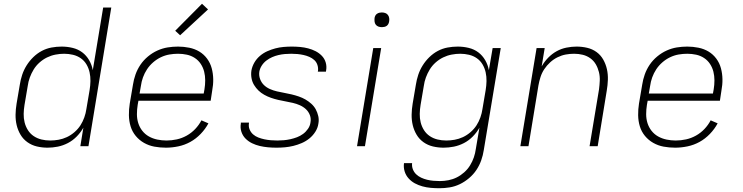

<svg xmlns="http://www.w3.org/2000/svg" viewBox="-20 -775 3940 1018"><path d="M232 8Q203 8 175.5 1.5Q148 -5 125.5 -21Q103 -37 89 -60.5Q75 -84 68.5 -111Q62 -138 62.5 -167Q63 -196 68 -226L85 -326Q89 -352 97.5 -378Q106 -404 121 -428Q136 -452 156.5 -472Q177 -492 201.5 -505Q226 -518 253 -523Q280 -528 307 -528Q337 -528 365.5 -521Q394 -514 416 -497.5Q438 -481 452.5 -456Q467 -431 472 -403L527 -735H570L449 0H406L422 -98Q408 -73 387 -51.5Q366 -30 340 -16.5Q314 -3 286.5 2.5Q259 8 232 8ZM246 -30Q268 -30 290.5 -34Q313 -38 334.5 -48Q356 -58 375 -74.5Q394 -91 406.5 -110.5Q419 -130 427 -152.5Q435 -175 438 -197L455 -297Q459 -321 459.5 -345Q460 -369 455 -391.5Q450 -414 438.5 -433.5Q427 -453 408.5 -466Q390 -479 367 -484.5Q344 -490 320 -490Q298 -490 274.5 -485.5Q251 -481 229.5 -470.5Q208 -460 189.5 -443.5Q171 -427 158.5 -406.5Q146 -386 138 -364Q130 -342 127 -319L110 -219Q106 -195 105.5 -171.5Q105 -148 110.5 -126Q116 -104 128 -85Q140 -66 158.5 -53.5Q177 -41 199.5 -35.5Q222 -30 246 -30Z M860 8Q828 8 798.5 2.5Q769 -3 743.5 -17.5Q718 -32 699.5 -54.5Q681 -77 672.5 -105Q664 -133 663.5 -164Q663 -195 668 -226L685 -326Q689 -353 698.5 -380Q708 -407 724.5 -431.5Q741 -456 764.5 -475.5Q788 -495 814.5 -507Q841 -519 868.5 -523.5Q896 -528 924 -528Q954 -528 983.5 -522Q1013 -516 1037 -501.5Q1061 -487 1078 -464Q1095 -441 1102.5 -413Q1110 -385 1110.5 -355Q1111 -325 1105 -294L1097 -241H714L710 -219Q706 -194 706 -169.5Q706 -145 713 -122.5Q720 -100 734.5 -81.5Q749 -63 769.5 -51.5Q790 -40 814 -35Q838 -30 863 -30Q890 -30 917.5 -36Q945 -42 970 -56Q995 -70 1015 -91Q1035 -112 1048 -137L1085 -121Q1069 -91 1044 -65Q1019 -39 989 -22.5Q959 -6 925.5 1Q892 8 860 8ZM720 -279H1060L1064 -301Q1068 -325 1068 -349Q1068 -373 1062.5 -395Q1057 -417 1044.5 -436Q1032 -455 1013 -467.5Q994 -480 971 -485Q948 -490 924 -490Q901 -490 878 -486Q855 -482 833 -471.5Q811 -461 792 -444.5Q773 -428 759.5 -407.5Q746 -387 738 -364.5Q730 -342 727 -319ZM935 -588 909 -612 1051 -755 1083 -725Z M1446 8Q1423 8 1401 6Q1379 4 1357.5 -1Q1336 -6 1316.5 -15.5Q1297 -25 1282 -40Q1267 -55 1260 -76Q1253 -97 1257 -120V-125H1300V-122Q1297 -104 1303.5 -88.5Q1310 -73 1322 -62.5Q1334 -52 1349.5 -46Q1365 -40 1381.5 -36.5Q1398 -33 1415.5 -31.5Q1433 -30 1450 -30Q1467 -30 1484.5 -31.5Q1502 -33 1520 -37Q1538 -41 1555 -47.5Q1572 -54 1587 -65Q1602 -76 1613 -92Q1624 -108 1626 -125Q1630 -146 1623 -164.5Q1616 -183 1602 -196Q1588 -209 1570 -217Q1552 -225 1532.5 -229.5Q1513 -234 1493.5 -237.5Q1474 -241 1454.5 -245.5Q1435 -250 1416.5 -256.5Q1398 -263 1381 -272.5Q1364 -282 1350.5 -295Q1337 -308 1327 -324.5Q1317 -341 1313.5 -361Q1310 -381 1313 -401Q1317 -423 1328.5 -443Q1340 -463 1358 -478.5Q1376 -494 1397.5 -503.5Q1419 -513 1440 -518.5Q1461 -524 1483 -526Q1505 -528 1527 -528Q1549 -528 1571 -526Q1593 -524 1614 -518.5Q1635 -513 1653.5 -503.5Q1672 -494 1686.5 -479Q1701 -464 1707 -443.5Q1713 -423 1709 -401L1708 -395H1665L1666 -399Q1668 -415 1663 -430.5Q1658 -446 1646.5 -456.5Q1635 -467 1620 -473.5Q1605 -480 1589 -483.5Q1573 -487 1557 -488.5Q1541 -490 1524 -490Q1507 -490 1490 -488.5Q1473 -487 1456 -483Q1439 -479 1423 -472Q1407 -465 1392.5 -454Q1378 -443 1368 -427.5Q1358 -412 1355 -395Q1352 -375 1359 -356Q1366 -337 1379.5 -324Q1393 -311 1411 -303Q1429 -295 1448.5 -290.5Q1468 -286 1487.5 -282.5Q1507 -279 1526 -274.5Q1545 -270 1564 -263.5Q1583 -257 1599.5 -247.5Q1616 -238 1630.5 -225Q1645 -212 1654 -195.5Q1663 -179 1667.5 -159.5Q1672 -140 1668 -119Q1665 -97 1652 -76.5Q1639 -56 1620.5 -41Q1602 -26 1580 -16.5Q1558 -7 1535.5 -1.5Q1513 4 1490.5 6Q1468 8 1446 8Z M1873 0 1959 -520H2001L1915 0ZM2005 -631Q1995 -631 1986.5 -634Q1978 -637 1972.5 -644Q1967 -651 1966 -660.5Q1965 -670 1966 -680Q1967 -686 1970 -692Q1973 -698 1979 -702Q1985 -706 1991.5 -707.5Q1998 -709 2004 -709Q2014 -709 2022.5 -706Q2031 -703 2036.5 -696Q2042 -689 2043.5 -679.5Q2045 -670 2043 -660Q2042 -654 2039 -648Q2036 -642 2030.5 -638Q2025 -634 2018 -632.5Q2011 -631 2005 -631Z M2310 223Q2287 223 2264 221Q2241 219 2219.5 213Q2198 207 2179.5 197Q2161 187 2146.5 171Q2132 155 2125.5 134Q2119 113 2122 90H2165Q2163 107 2169 122.5Q2175 138 2186.5 149Q2198 160 2213 167Q2228 174 2244.5 178Q2261 182 2278 183.5Q2295 185 2312 185Q2335 185 2358 180.5Q2381 176 2402 165.5Q2423 155 2441.5 138.5Q2460 122 2472.5 101.5Q2485 81 2492.5 59Q2500 37 2503 14L2522 -98Q2508 -73 2487 -51.5Q2466 -30 2440 -16.5Q2414 -3 2386.5 2.5Q2359 8 2332 8Q2303 8 2275.5 1.5Q2248 -5 2225.5 -21Q2203 -37 2189 -60.5Q2175 -84 2168.5 -111Q2162 -138 2162.5 -167Q2163 -196 2168 -226L2185 -326Q2189 -352 2197.5 -378Q2206 -404 2221 -428Q2236 -452 2256.5 -472Q2277 -492 2301.5 -505Q2326 -518 2353 -523Q2380 -528 2407 -528Q2437 -528 2465.5 -521Q2494 -514 2516 -497.5Q2538 -481 2552.5 -456Q2567 -431 2572 -403L2592 -520H2635L2545 21Q2541 48 2531.5 75Q2522 102 2506 126Q2490 150 2467 169.5Q2444 189 2418 201.5Q2392 214 2364.5 218.5Q2337 223 2310 223ZM2346 -30Q2368 -30 2390.5 -34Q2413 -38 2434.5 -48Q2456 -58 2475 -74.5Q2494 -91 2506.5 -110.5Q2519 -130 2527 -152.5Q2535 -175 2538 -197L2555 -297Q2559 -321 2559.5 -345Q2560 -369 2555 -391.5Q2550 -414 2538.5 -433.5Q2527 -453 2508.5 -466Q2490 -479 2467 -484.5Q2444 -490 2420 -490Q2398 -490 2374.5 -485.5Q2351 -481 2329.5 -470.5Q2308 -460 2289.5 -443.5Q2271 -427 2258.5 -406.5Q2246 -386 2238 -364Q2230 -342 2227 -319L2210 -219Q2206 -195 2205.5 -171.5Q2205 -148 2210.5 -126Q2216 -104 2228 -85Q2240 -66 2258.5 -53.5Q2277 -41 2299.5 -35.5Q2322 -30 2346 -30Z M2739 0 2825 -520H2868L2852 -423Q2866 -448 2886.5 -469Q2907 -490 2931.5 -503.5Q2956 -517 2983.5 -522.5Q3011 -528 3037 -528Q3066 -528 3093.5 -521.5Q3121 -515 3143 -499Q3165 -483 3178.5 -459Q3192 -435 3198 -408Q3204 -381 3203 -352Q3202 -323 3197 -294L3149 0H3106L3156 -301Q3159 -324 3160 -347.5Q3161 -371 3155.5 -393Q3150 -415 3139 -434Q3128 -453 3110 -466Q3092 -479 3070 -484.5Q3048 -490 3024 -490Q3002 -490 2980 -486Q2958 -482 2936.5 -471.5Q2915 -461 2897 -444.5Q2879 -428 2866 -408.5Q2853 -389 2846 -367Q2839 -345 2835 -323L2782 0Z M3560 8Q3528 8 3498.5 2.5Q3469 -3 3443.5 -17.5Q3418 -32 3399.5 -54.5Q3381 -77 3372.5 -105Q3364 -133 3363.5 -164Q3363 -195 3368 -226L3385 -326Q3389 -353 3398.5 -380Q3408 -407 3424.5 -431.5Q3441 -456 3464.5 -475.5Q3488 -495 3514.5 -507Q3541 -519 3568.5 -523.5Q3596 -528 3624 -528Q3654 -528 3683.5 -522Q3713 -516 3737 -501.5Q3761 -487 3778 -464Q3795 -441 3802.5 -413Q3810 -385 3810.5 -355Q3811 -325 3805 -294L3797 -241H3414L3410 -219Q3406 -194 3406 -169.5Q3406 -145 3413 -122.5Q3420 -100 3434.5 -81.5Q3449 -63 3469.5 -51.5Q3490 -40 3514 -35Q3538 -30 3563 -30Q3590 -30 3617.5 -36Q3645 -42 3670 -56Q3695 -70 3715 -91Q3735 -112 3748 -137L3785 -121Q3769 -91 3744 -65Q3719 -39 3689 -22.5Q3659 -6 3625.5 1Q3592 8 3560 8ZM3420 -279H3760L3764 -301Q3768 -325 3768 -349Q3768 -373 3762.5 -395Q3757 -417 3744.5 -436Q3732 -455 3713 -467.5Q3694 -480 3671 -485Q3648 -490 3624 -490Q3601 -490 3578 -486Q3555 -482 3533 -471.5Q3511 -461 3492 -444.5Q3473 -428 3459.5 -407.5Q3446 -387 3438 -364.5Q3430 -342 3427 -319Z"/></svg>

Font: Iosevka Aile Extralight
Style: Italic
Weight: 200
Italic angle: -9°
Designer: Belleve Invis
Foundry: Belleve Invis
Version: Version 31.1.0; ttfautohint (v1.8.4)